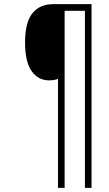

<svg xmlns="http://www.w3.org/2000/svg" viewBox="-20 -780 527 927"><path d="M260 -399Q242 -392 217 -392Q164 -392 132.5 -437Q101 -482 101 -574Q101 -672 136.5 -716Q172 -760 237 -760H422V127H390V-728H292V127H260Z"/></svg>

Font: Noto Sans Condensed ExtraLight
Style: Italic
Weight: 200
Width: 3
Italic angle: -12°
Designer: Monotype Design Team
Foundry: Monotype Imaging Inc.
Version: Version 2.013; ttfautohint (v1.8.4.7-5d5b)